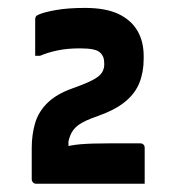

<svg xmlns="http://www.w3.org/2000/svg" viewBox="-20 -815 440 478"><path d="M340.2 -357.5Q338.1 -357.5 317.9 -357.5Q297.7 -357.5 268 -357.5Q238.3 -357.5 205.1 -357.5Q172 -357.5 142.4 -357.5Q112.7 -357.5 92.9 -357.5Q73 -357.5 70 -357.5Q67 -357.5 64.5 -359Q62 -360.5 60.5 -363Q59 -365.5 59 -368.5V-446.3Q59 -480.3 67.6 -509Q76.2 -537.6 98.8 -559.4Q121.3 -581.2 160.9 -595.2Q194.4 -607.1 211 -615.9Q227.6 -624.7 233.6 -634Q239.6 -643.4 239.6 -655.4Q239.6 -666.3 237 -672.9Q234.3 -679.5 229.3 -683.9Q224.6 -689.1 212.1 -691.9Q199.7 -694.6 179.2 -694.6Q148.2 -694.6 123.9 -689.6Q99.6 -684.6 79.6 -676.1H67.6Q67.6 -680.1 67.6 -692.8Q67.6 -705.5 67.6 -721.5Q67.6 -737.6 67.6 -750.2Q67.6 -762.8 67.6 -766.8Q67.6 -770.1 69 -773.2Q70.4 -776.4 76.4 -778.7Q88.7 -784.5 118.8 -789.9Q148.9 -795.3 191.7 -795.3Q243 -795.3 274.9 -780.2Q306.7 -765 322.2 -738.3Q337.7 -711.6 337.7 -675.3V-668.5Q337.7 -635.5 327 -608.7Q316.3 -581.9 291 -561.3Q265.7 -540.7 219.8 -524.7Q190.6 -514.7 175.9 -504.2Q161.1 -493.7 154.9 -477.7Q148.7 -461.7 145.4 -434.8L150.4 -497.1V-423.4L130.5 -446.5Q154.5 -453.7 180.8 -455.9Q207.1 -458.1 251.4 -458.1H329.2Q334.2 -458.1 337.2 -455.1Q340.2 -452.1 340.2 -447.1Q340.2 -443.1 340.2 -430.5Q340.2 -417.9 340.2 -402.3Q340.2 -386.7 340.2 -374.1Q340.2 -361.5 340.2 -357.5Z"/></svg>

Font: Recursive Sans Linear Light
Style: Regular
Weight: 300
Version: Version 1.085